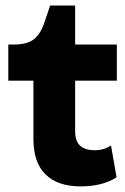

<svg xmlns="http://www.w3.org/2000/svg" viewBox="-20 -660 450 690"><path d="M9.8 -370.1V-500H29.8Q75.7 -500 99.9 -517.6Q124 -535.2 138.2 -575.2L160.2 -640.1H250V-500H399.9V-370.1H250V-189.9Q250 -152.8 267.8 -136.5Q285.6 -120.1 320.8 -120.1Q353 -120.1 378.9 -137.2L398.9 -22.9Q348.6 9.8 270 9.8Q187 9.8 143.6 -33.2Q100.1 -76.2 100.1 -160.2V-370.1Z"/></svg>

Font: Gully
Style: Bold
Weight: 700
Designer: jaikishan Patel
Foundry: MagicType
Version: Version 1.000;Glyphs 3.2 (3242)